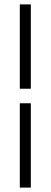

<svg xmlns="http://www.w3.org/2000/svg" viewBox="-20 -766 230 872"><path d="M70 -297H120V86H70ZM70 -746H120V-363H70Z"/></svg>

Font: Zen Old Mincho
Style: Bold
Weight: 700
Designer: Yoshimichi Ohira
Foundry: Positype
Version: Version 1.500